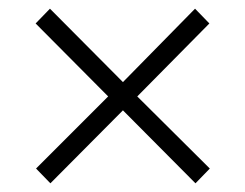

<svg xmlns="http://www.w3.org/2000/svg" viewBox="-20 -537 565 442"><path d="M63 -149 229 -315 62 -483 95 -517 263 -348 429 -517 462 -483 296 -315 463 -149 430 -115 263 -283 96 -115Z"/></svg>

Font: Bai Jamjuree Light
Style: Regular
Weight: 300
Designer: Katatrad Aksorn Co.,Ltd.
Foundry: Cadson Demak Co.,Ltd.
Version: Version 1.000; ttfautohint (v1.6)